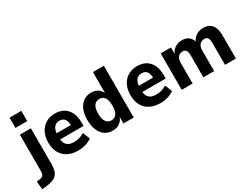

<svg xmlns="http://www.w3.org/2000/svg" viewBox="-114 -1401 2958 2264"><g transform="rotate(-30 1364.5 -269.0)"><path d="M54 -591V-731H214V-591ZM-34 193 -45 83 -1 78Q28 73 43.5 57Q59 41 59 3V-496H209V-10Q209 38 199.5 73.5Q190 109 168 132.5Q146 156 107.5 169.5Q69 183 10 189Z M567 11Q482 11 423 -20Q364 -51 333 -108.5Q302 -166 302 -248Q302 -325 331 -383Q360 -441 414 -473.5Q468 -506 541 -506Q609 -506 658.5 -476.5Q708 -447 734.5 -391Q761 -335 761 -255V-210H423V-294H651L637 -278Q637 -346 613 -376Q589 -406 544 -406Q512 -406 489 -390Q466 -374 453.5 -342.5Q441 -311 441 -263V-239Q441 -190 455.5 -160Q470 -130 499 -115.5Q528 -101 573 -101Q609 -101 646 -111.5Q683 -122 712 -143L751 -45Q712 -17 664 -3Q616 11 567 11Z M1033 11Q971 11 926.5 -21Q882 -53 858 -111.5Q834 -170 834 -248Q834 -327 858 -384.5Q882 -442 926.5 -474Q971 -506 1032 -506Q1088 -506 1125.5 -479.5Q1163 -453 1179 -406H1174V-705H1323V0H1183V-97H1186Q1169 -45 1129.5 -17Q1090 11 1033 11ZM1080 -102Q1127 -102 1151.5 -139.5Q1176 -177 1176 -248Q1176 -320 1151.5 -356.5Q1127 -393 1079 -393Q1032 -393 1007 -357Q982 -321 982 -248Q982 -177 1007.5 -139.5Q1033 -102 1080 -102Z M1686 11Q1601 11 1542 -20Q1483 -51 1452 -108.5Q1421 -166 1421 -248Q1421 -325 1450 -383Q1479 -441 1533 -473.5Q1587 -506 1660 -506Q1728 -506 1777.5 -476.5Q1827 -447 1853.5 -391Q1880 -335 1880 -255V-210H1542V-294H1770L1756 -278Q1756 -346 1732 -376Q1708 -406 1663 -406Q1631 -406 1608 -390Q1585 -374 1572.5 -342.5Q1560 -311 1560 -263V-239Q1560 -190 1574.5 -160Q1589 -130 1618 -115.5Q1647 -101 1692 -101Q1728 -101 1765 -111.5Q1802 -122 1831 -143L1870 -45Q1831 -17 1783 -3Q1735 11 1686 11Z M1976 0V-496H2116V-402H2112Q2125 -434 2147.5 -457Q2170 -480 2200.5 -493Q2231 -506 2268 -506Q2321 -506 2357 -480Q2393 -454 2406 -404H2401Q2419 -449 2460.5 -477.5Q2502 -506 2560 -506Q2610 -506 2644.5 -485Q2679 -464 2696.5 -420Q2714 -376 2714 -309V0H2566V-301Q2566 -347 2551 -367Q2536 -387 2504 -387Q2479 -387 2459.5 -375Q2440 -363 2429 -340.5Q2418 -318 2418 -287V0H2271V-301Q2271 -347 2255.5 -367Q2240 -387 2210 -387Q2184 -387 2165 -374.5Q2146 -362 2135.5 -339.5Q2125 -317 2125 -288V0Z"/></g></svg>

Font: Nunito Sans 10pt SemiCondensed ExtraBold
Style: Regular
Weight: 800
Width: 4
Designer: Vernon Adams
Foundry: Vernon Adams
Version: Version 3.101;gftools[0.9.27]